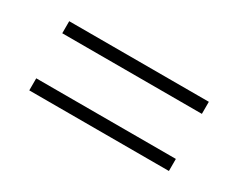

<svg xmlns="http://www.w3.org/2000/svg" viewBox="-44 -610 649 524"><g transform="rotate(30 280.5 -348.0)"><path d="M501 -457V-419H61V-457ZM501 -277V-239H61V-277Z"/></g></svg>

Font: Bitter Light
Style: Regular
Weight: 300
Designer: Sol Matas, and Bitter project Authors
Foundry: Sol Matas
Version: Version 2.001